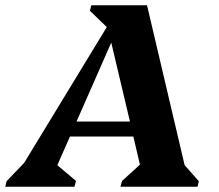

<svg xmlns="http://www.w3.org/2000/svg" viewBox="-75 -710 831 730"><path d="M-55 0 -50 -21 17 -91 331 -607 267 -669 272 -690H484L627 -82L681 -21L676 0H383L389 -22L457 -84L432 -191H191L143 -82L214 -22L208 0ZM216 -248H419L348 -548Z"/></svg>

Font: Platypi
Style: Bold Italic
Weight: 700
Italic angle: -13°
Designer: David Sargent
Foundry: Bolt Cutter Type
Version: Version 1.200; ttfautohint (v1.8.4.7-5d5b)